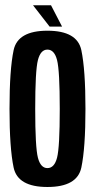

<svg xmlns="http://www.w3.org/2000/svg" viewBox="-20 -724 374 747"><path d="M164.5 3.5Q280.5 3.5 296.5 -72.2Q312.5 -148 312.5 -300Q312.5 -453 296.5 -528.8Q280.5 -604.5 164.5 -604.5Q49 -604.5 33 -528.8Q17 -453 17 -300Q17 -148 33 -72.2Q49 3.5 164.5 3.5ZM164.5 -70Q138 -70 127.5 -110.5Q117 -151 117 -300Q117 -449.5 127.5 -490.2Q138 -531 164.5 -531Q191.5 -531 202 -490.2Q212.5 -449.5 212.5 -300Q212.5 -151 202 -110.5Q191.5 -70 164.5 -70ZM173 -620.5H221.5L178.5 -703.5H108.5Z"/></svg>

Font: Anybody ExtraCondensed Medium
Style: Regular
Weight: 500
Width: 2
Version: Version 1.113;gftools[0.9.25]